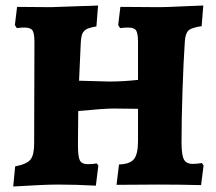

<svg xmlns="http://www.w3.org/2000/svg" viewBox="-20 -670 784 697"><path d="M35 -66Q77 -74 90.5 -90.5Q104 -107 104 -149L105 -518Q105 -549 98 -559.5Q91 -570 69 -570Q55 -570 41 -568L34 -579L42 -645L165 -644Q176 -644 278 -648Q296 -648 336 -650L330 -574Q305 -570 294 -564Q283 -558 278.5 -546.5Q274 -535 273 -510L267 -377L377 -374Q426 -374 481 -380V-518Q481 -549 474 -559.5Q467 -570 445 -570Q432 -570 416 -568L409 -579L417 -645L559 -644Q583 -644 643 -647L718 -650L712 -575Q676 -570 664.5 -559.5Q653 -549 651 -520Q646 -446 642.5 -340.5Q639 -235 639 -152Q639 -108 647.5 -91.5Q656 -75 680 -75Q692 -75 713 -78L719 -69L710 2Q630 0 554 0L403 1L412 -73Q451 -74 466 -92Q481 -110 481 -158V-275L393 -276Q359 -276 264 -267L263 -143Q263 -101 270 -87.5Q277 -74 299 -74Q319 -74 331 -77L337 -69L328 4Q256 0 190 0Q142 0 28 7Z"/></svg>

Font: Alegreya ExtraBold
Style: Regular
Weight: 800
Designer: Juan Pablo del Peral
Foundry: Huerta Tipografica
Version: Version 2.007; ttfautohint (v1.6)